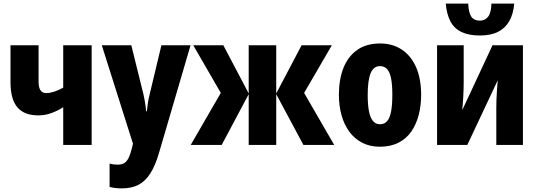

<svg xmlns="http://www.w3.org/2000/svg" viewBox="-20 -800 2962 1060"><path d="M193 -349Q193 -317 203.5 -301.5Q214 -286 235 -286Q255 -286 279.5 -294Q304 -302 329 -316V-550H486V0H329V-208Q298 -188 263 -175.5Q228 -163 192 -163Q113 -163 75.5 -208Q38 -253 38 -345V-550H193Z M542 -550H705L772 -279Q776 -263 778.5 -247Q781 -231 783.5 -215.5Q786 -200 786 -186H791Q793 -206 796 -228.5Q799 -251 806 -278L871 -550H1032L857 47Q837 115 809.5 158Q782 201 744 220.5Q706 240 652 240Q633 240 616.5 238Q600 236 585 232V103Q595 106 606 107.5Q617 109 629 109Q652 109 666 100.5Q680 92 690 71.5Q700 51 709 15L714 -7Z M1812 -550 1659 -287 1825 0H1655L1505 -280V0H1353V-280L1204 0H1033L1199 -287L1047 -550H1213L1353 -284V-550H1505V-284L1645 -550Z M2305 -276Q2305 -217 2291.5 -165Q2278 -113 2250.5 -73.5Q2223 -34 2179.5 -12Q2136 10 2077 10Q2022 10 1979.5 -12Q1937 -34 1908.5 -73Q1880 -112 1865.5 -164Q1851 -216 1851 -276Q1851 -361 1876 -424.5Q1901 -488 1951.5 -524Q2002 -560 2079 -560Q2146 -560 2197 -527Q2248 -494 2276.5 -430.5Q2305 -367 2305 -276ZM2010 -275Q2010 -222 2017 -186Q2024 -150 2039 -132Q2054 -114 2078 -114Q2103 -114 2118 -132Q2133 -150 2139.5 -186.5Q2146 -223 2146 -276Q2146 -330 2139.5 -365Q2133 -400 2118 -417.5Q2103 -435 2078 -435Q2042 -435 2026 -395.5Q2010 -356 2010 -275Z M2819 -780Q2814 -723 2792 -684Q2770 -645 2730 -624.5Q2690 -604 2629 -604Q2568 -604 2527.5 -623.5Q2487 -643 2466.5 -682.5Q2446 -722 2441 -780H2565Q2567 -730 2582 -708Q2597 -686 2629 -686Q2658 -686 2675 -708Q2692 -730 2693 -780ZM2540 -350Q2540 -332 2539.5 -312.5Q2539 -293 2538 -273.5Q2537 -254 2535.5 -233.5Q2534 -213 2532 -192L2699 -550H2867V0H2720V-202Q2720 -227 2721 -254Q2722 -281 2724 -307Q2726 -333 2728 -357L2560 0H2393V-550H2540Z"/></svg>

Font: Noto Sans Display Condensed ExtraBold
Style: Regular
Weight: 800
Width: 3
Designer: Monotype Design Team
Foundry: Monotype Imaging Inc.
Version: Version 2.003